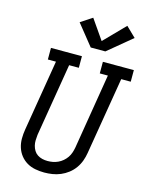

<svg xmlns="http://www.w3.org/2000/svg" viewBox="-142 -1073 904 1168"><g transform="rotate(15 309.5 -488.5)"><path d="M253 8Q224 8 195.5 2.5Q167 -3 143.5 -17Q120 -31 103 -52.5Q86 -74 77.5 -100.5Q69 -127 69 -156.5Q69 -186 74 -215L148 -662H97V-735H292V-662H231L155 -203Q153 -186 152.5 -168.5Q152 -151 156 -135Q160 -119 168.5 -105Q177 -91 190.5 -82Q204 -73 220.5 -69Q237 -65 254 -65Q271 -65 287.5 -68Q304 -71 320 -78.5Q336 -86 349.5 -97.5Q363 -109 373 -123.5Q383 -138 388.5 -154.5Q394 -171 397 -187L475 -662H424V-735H619V-662H559L478 -175Q474 -150 465 -125Q456 -100 440 -77.5Q424 -55 402 -38Q380 -21 355 -10.5Q330 0 304 4Q278 8 253 8ZM422 -800H330L225 -931L298 -979L384 -855L511 -985L573 -925Z"/></g></svg>

Font: Iosevka Curly Slab ExObl
Style: Regular
Weight: 400
Width: 7
Italic angle: -9°
Monospace: yes
Designer: Belleve Invis
Foundry: Belleve Invis
Version: Version 11.1.0; ttfautohint (v1.8.3)